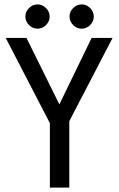

<svg xmlns="http://www.w3.org/2000/svg" viewBox="-20 -866 540 870"><path d="M395 -694H490L294 -317V-16H206V-308L6 -694H100L249 -393ZM150 -846Q172 -846 188.5 -829.5Q205 -813 205 -791Q205 -769 188.5 -752.5Q172 -736 150 -736Q128 -736 111.5 -752.5Q95 -769 95 -791Q95 -813 111.5 -829.5Q128 -846 150 -846ZM350 -846Q372 -846 388.5 -829.5Q405 -813 405 -791Q405 -769 388.5 -752.5Q372 -736 350 -736Q328 -736 311.5 -752.5Q295 -769 295 -791Q295 -813 311.5 -829.5Q328 -846 350 -846Z"/></svg>

Font: D2Coding
Style: Regular
Weight: 400
Monospace: yes
Designer: Yong-Rak Park; Jeong-Hwan Yoon; Sang-Min Lee;
Foundry: NHN Corporation
Version: Version 1.3.2; Build 20180524